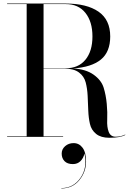

<svg xmlns="http://www.w3.org/2000/svg" viewBox="-20 -770 735 1080"><path d="M20 -3H130V-747H20V-750H350Q468 -750 534 -704.5Q600 -659 600 -565Q600 -478 547.5 -435Q495 -392 391 -385Q463 -381 506.5 -350Q550 -319 563 -277Q576 -235 580.5 -186Q585 -137 583 -96Q581 -55 591.5 -28Q602 -1 630 -1Q660 -1 684 -13L685 -11Q657 5 595 5Q548 5 521 -16.5Q494 -38 486 -72.5Q478 -107 476.5 -148.5Q475 -190 473 -231Q471 -272 462 -306.5Q453 -341 424 -362.5Q395 -384 345 -384H225V-3H335V0H20ZM350 -747H225V-386H350Q421 -386 460.5 -434Q500 -482 500 -565Q500 -648 460.5 -697.5Q421 -747 350 -747ZM327 94Q327 69 346.5 52Q366 35 394 35Q425 35 444.5 61Q464 87 464 139Q464 197 426 243.5Q388 290 325 290V288Q393 288 433 230Q473 172 455 93Q450 119 433 136Q416 153 390 153Q359 153 343 136.5Q327 120 327 94Z"/></svg>

Font: Bodoni* 72
Style: Regular
Weight: 400
Version: Version 1.003